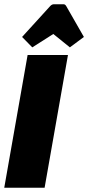

<svg xmlns="http://www.w3.org/2000/svg" viewBox="-20 -884 415 904"><path d="M0 0 110 -625H300L190 0ZM234 -864H279Q287 -864 292 -855L375 -710L309 -661L231 -724L132 -661L84 -710L216 -855Q224 -864 234 -864Z"/></svg>

Font: Changa One
Style: Italic
Weight: 400
Italic angle: -12°
Designer: Eduardo Rodriguez Tunni
Foundry: Eduardo Rodriguez Tunni
Version: Version 1.003